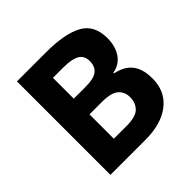

<svg xmlns="http://www.w3.org/2000/svg" viewBox="-182 -875 1037 1037"><g transform="rotate(-45 336.0 -357.0)"><path d="M312 -714Q455 -714 528 -674Q601 -634 601 -533Q601 -472 572.5 -430Q544 -388 491 -379V-374Q527 -367 556 -349Q585 -331 602 -297Q619 -263 619 -207Q619 -110 549 -55Q479 0 357 0H90V-714ZM329 -431Q395 -431 420.5 -452Q446 -473 446 -513Q446 -554 416 -572Q386 -590 321 -590H241V-431ZM241 -311V-125H340Q408 -125 435 -151.5Q462 -178 462 -222Q462 -262 434.5 -286.5Q407 -311 335 -311Z"/></g></svg>

Font: RS Noto Sans
Style: Bold
Weight: 700
Designer: Monotype Design Team
Foundry: Monotype Imaging Inc.
Version: Version 3.10